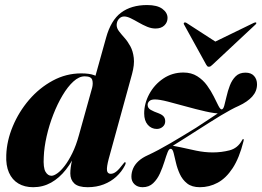

<svg xmlns="http://www.w3.org/2000/svg" viewBox="-20 -752 1066 781"><path d="M398.5 -395 354.5 -393.5Q359.5 -413.5 355 -427.5Q350.5 -441.5 324.5 -441.5Q301.5 -441.5 278.5 -420.5Q255.5 -399.5 234.5 -364.2Q213.5 -329 196.8 -286Q180 -243 169.8 -198Q159.5 -153 158 -113Q155.5 -70 165 -53.5Q174.5 -37 189.5 -37Q199 -37 213.2 -47Q227.5 -57 243.2 -77.5Q259 -98 274.2 -129Q289.5 -160 301 -202L411.5 -598.5Q431 -669.5 472.5 -700.5Q514 -731.5 578.5 -731.5Q619.5 -731.5 640.5 -716Q661.5 -700.5 661.5 -679Q661.5 -661 648.5 -648.5Q635.5 -636 612.5 -636Q596 -636 578.5 -643.2Q561 -650.5 543.8 -660.5Q526.5 -670.5 511.5 -677.8Q496.5 -685 485 -685Q473 -685 464 -675.5Q455 -666 454.5 -650.5Q454.5 -637.5 464 -625Q473.5 -612.5 486.5 -598Q499.5 -583.5 510.2 -563.8Q521 -544 524.2 -516.5Q527.5 -489 517 -450.5L422 -105Q413.5 -72.5 415.2 -58.8Q417 -45 430.5 -45Q441 -45 452.2 -53.5Q463.5 -62 480.5 -84.5Q484.5 -89.5 485.8 -91Q487 -92.5 489 -92Q491.5 -92 491.2 -88.5Q491 -85 488 -79Q475 -53.5 453.2 -33.5Q431.5 -13.5 402 -2Q372.5 9.5 336.5 9.5Q298.5 9.5 282.2 -5.8Q266 -21 266 -46.5Q266 -58 267.8 -71.5Q269.5 -85 273.8 -103Q278 -121 285 -145L295.5 -144.5Q275.5 -97 248.5 -62.5Q221.5 -28 188 -9.2Q154.5 9.5 115 9.5Q80 9.5 54.8 -5.5Q29.5 -20.5 16.5 -49.8Q3.5 -79 5.5 -121.5Q7.5 -179.5 32 -238.2Q56.5 -297 98.2 -345.8Q140 -394.5 194.5 -424Q249 -453.5 310.5 -453.5Q343.5 -453.5 363 -446.2Q382.5 -439 391 -426Q399.5 -413 398.5 -395ZM665.5 -147.5Q672.5 -152.5 690.5 -163.8Q708.5 -175 733 -190.5Q757.5 -206 784 -223Q810 -239.5 833.5 -254.5Q857 -269.5 878.2 -282.2Q899.5 -295 918 -305Q936.5 -315 951.5 -321.5Q987 -338 1006.2 -359.5Q1025.5 -381 1025.5 -409Q1025.5 -429.5 1013.5 -443Q1001.5 -456.5 978.5 -456.5Q953.5 -456.5 938.5 -441.5Q923.5 -426.5 915 -404.2Q906.5 -382 901.5 -359.5Q896.5 -337 892.2 -322Q888 -307 881.5 -307Q876 -307 868.2 -322.2Q860.5 -337.5 849.5 -359.8Q838.5 -382 822.2 -404.5Q806 -427 782.2 -442Q758.5 -457 726 -457Q680.5 -457 644.2 -432.5Q608 -408 587.2 -369.5Q566.5 -331 566.5 -290.5Q566.5 -261 581.2 -244.2Q596 -227.5 618 -227.5Q631.5 -227.5 641.8 -236.2Q652 -245 652 -258.5Q652 -270 646.2 -277.5Q640.5 -285 625.5 -291Q605.5 -298 593 -305.2Q580.5 -312.5 580.5 -325.5Q580.5 -334 587.5 -340.8Q594.5 -347.5 610 -347.5Q628.5 -347.5 662.5 -338.8Q696.5 -330 737 -318.8Q777.5 -307.5 815.8 -298.8Q854 -290 881 -290L891 -306.5Q884.5 -303 867.5 -291.8Q850.5 -280.5 826.8 -264.8Q803 -249 777 -232Q750.5 -215.5 724.2 -199.8Q698 -184 672.8 -169.2Q647.5 -154.5 624.5 -142.2Q601.5 -130 581 -120.5Q558.5 -110.5 543.5 -96.8Q528.5 -83 521.5 -66.8Q514.5 -50.5 514.5 -33Q514.5 -14.5 527 -2.5Q539.5 9.5 560 9.5Q586 9.5 603 -6.8Q620 -23 630.8 -47Q641.5 -71 648.8 -94.5Q656 -118 662 -133.2Q668 -148.5 676 -146.5Q682.5 -145 686.5 -128.8Q690.5 -112.5 695.8 -89.8Q701 -67 711.5 -44Q722 -21 741.2 -5.8Q760.5 9.5 793 9.5Q831.5 9.5 865.5 -8.8Q899.5 -27 926.5 -68.2Q953.5 -109.5 970.5 -177.5Q971.5 -182 971.5 -184Q971.5 -186 970 -186Q968 -186.5 967 -185.5Q966 -184.5 964 -180.5Q946.5 -149 913.8 -140.5Q881 -132 845.5 -132Q812.5 -132 777.8 -139.2Q743 -146.5 713.5 -153.2Q684 -160 666.5 -160ZM889 -561.5 737.5 -659.5Q735.5 -660.5 733.2 -660.8Q731 -661 729.5 -660Q728 -659 727.5 -657Q727 -655 728.5 -652.5L819 -488.5Q821.5 -484.5 823.5 -482.5Q825.5 -480.5 829.5 -480.5Q833.5 -480.5 836.8 -482.5Q840 -484.5 844 -488.5L1019.5 -652.5Q1022 -655 1022.5 -657Q1023 -659 1022 -660Q1021.5 -661 1019 -660.8Q1016.5 -660.5 1013.5 -659.5L812 -561.5Z"/></svg>

Font: Fraunces 120pt
Style: Bold Italic
Weight: 700
Italic angle: -16°
Version: Version 1.000;[b76b70a41]